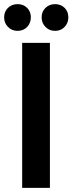

<svg xmlns="http://www.w3.org/2000/svg" viewBox="-21 -907 350 927"><path d="M86 -700H220V0H86ZM64 -887Q92 -887 110 -869Q128 -851 128 -823Q128 -796 110 -777Q92 -758 64 -758Q36 -758 17.5 -777Q-1 -796 -1 -823Q-1 -851 17.5 -869Q36 -887 64 -887ZM245 -887Q273 -887 291 -869Q309 -851 309 -823Q309 -796 291 -777Q273 -758 245 -758Q217 -758 198.5 -777Q180 -796 180 -823Q180 -851 198.5 -869Q217 -887 245 -887Z"/></svg>

Font: Alexandria Medium
Style: Regular
Weight: 500
Designer: Mohamed Gaber
Foundry: Kief Type Foundry
Version: Version 5.100